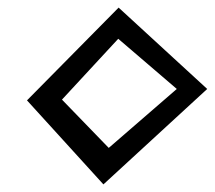

<svg xmlns="http://www.w3.org/2000/svg" viewBox="-20 -474 565 505"><path d="M143 -212 291 -372 445 -240 266 -85ZM51 -210 252 11 525 -240 292 -454Z"/></svg>

Font: Stormblade
Style: Obl
Weight: 400
Designer: Mew Too
Foundry: Cannot Into Space Fonts
Version: Version 0.77